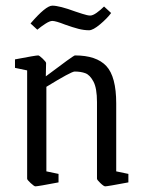

<svg xmlns="http://www.w3.org/2000/svg" viewBox="-20 -650 507 679"><path d="M76 -18V-401L33 -410V-440Q106 -454 115 -454Q119 -454 131 -442.5Q143 -431 143 -427L142 -380Q240 -454 245 -454Q321 -454 356 -416.5Q391 -379 391 -284V-44L434 -35V-5Q360 9 352 9Q347 9 335 -2.5Q323 -14 323 -18V-289Q323 -338 310.5 -361.5Q298 -385 282 -391Q266 -397 244 -397Q232 -397 144 -343V-44L187 -35V-5Q114 9 105 9Q101 9 88.5 -2.5Q76 -14 76 -18ZM210 -563Q177 -576 165 -576Q156 -576 140.5 -566Q125 -556 112 -545L88 -567Q142 -630 165 -630Q190 -630 247 -609Q253 -607 271.5 -601Q290 -595 299 -595Q308 -595 321.5 -604.5Q335 -614 348 -627L373 -604Q359 -585 334 -564Q309 -543 295 -543Q277 -543 257.5 -548Q238 -553 210 -563Z"/></svg>

Font: Grenze Light
Style: Regular
Weight: 300
Designer: Renata Polastri
Foundry: Omnibus-Type
Version: Version 1.002; ttfautohint (v1.8)